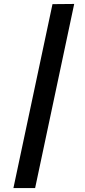

<svg xmlns="http://www.w3.org/2000/svg" viewBox="-20 -731 432 973"><path d="M48 222 246 -710 356 -711 158 222Z"/></svg>

Font: Ysabeau Office ExtraBold
Style: Italic
Weight: 800
Italic angle: -12°
Designer: Christian Thalmann (Catharsis Fonts)
Version: Version 2.001;gftools[0.9.30]; featfreeze: tnum,lnum,ss02